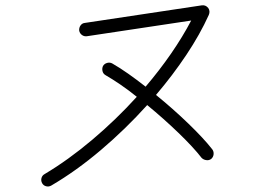

<svg xmlns="http://www.w3.org/2000/svg" viewBox="-20 -712 1040 720"><path d="M172 -16Q163 -11 153 -13.5Q143 -16 138 -25Q133 -34 135.5 -44Q138 -54 147 -59Q236 -112 325.5 -187.5Q415 -263 493 -349Q462 -374 432 -394.5Q402 -415 376 -430Q367 -435 364.5 -445Q362 -455 366 -464Q371 -473 381.5 -476Q392 -479 401 -474Q429 -458 461 -435.5Q493 -413 526 -387Q578 -448 621.5 -511Q665 -574 697 -635L305 -576Q295 -575 287 -581Q279 -587 277 -597Q276 -608 282 -616.5Q288 -625 298 -626L737 -692Q751 -694 761 -682Q769 -670 763 -656Q730 -583 679 -506.5Q628 -430 565 -356Q629 -304 686.5 -248.5Q744 -193 776 -152Q782 -144 781 -133.5Q780 -123 772 -116Q764 -110 753.5 -111.5Q743 -113 736 -120Q705 -160 649.5 -213.5Q594 -267 532 -318Q451 -228 358.5 -149.5Q266 -71 172 -16Z"/></svg>

Font: Kurewa Gothic CJK TC Regular
Style: Regular
Weight: 400
Designer: Max Yao
Foundry: Max-Everyday
Version: Version 1.071; ttfautohint (v1.8.3)